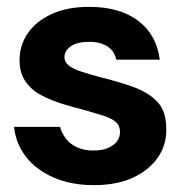

<svg xmlns="http://www.w3.org/2000/svg" viewBox="-20 -528 531 560"><path d="M254 12Q188 12 137 -10Q86 -32 56 -70.5Q26 -109 21 -158H155Q160 -140 172 -124Q184 -108 204.5 -98.5Q225 -89 252 -89Q279 -89 296.5 -97Q314 -105 322 -117Q330 -129 330 -142Q330 -162 317.5 -172.5Q305 -183 281.5 -190.5Q258 -198 227 -207Q194 -215 160.5 -225.5Q127 -236 99 -251Q71 -266 54 -291Q37 -316 37 -352Q37 -396 61 -431Q85 -466 130.5 -487Q176 -508 240 -508Q330 -508 383.5 -467Q437 -426 446 -354H319Q314 -379 293.5 -392.5Q273 -406 240 -406Q205 -406 186.5 -393Q168 -380 168 -361Q168 -347 180.5 -337Q193 -327 216 -319.5Q239 -312 272 -303Q325 -290 368.5 -274.5Q412 -259 438.5 -231.5Q465 -204 465 -152Q466 -105 440 -68Q414 -31 367 -9.5Q320 12 254 12Z"/></svg>

Font: DM Sans 9pt 36pt
Style: Bold
Weight: 700
Version: Version 4.004;gftools[0.9.30]